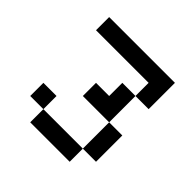

<svg xmlns="http://www.w3.org/2000/svg" viewBox="-108 -783 516 516"><g transform="rotate(45 150.0 -525.0)"><path d="M25 -700V-650H225V-600H275V-700ZM25 -400H75V-450H25ZM75 -350H225V-400H75ZM125 -500H225V-600H175V-550H125ZM225 -400H275V-500H225Z"/></g></svg>

Font: LS-VG5000 Light
Style: Regular
Weight: 400
Designer: Justin Bihan, 2021
Foundry: Justin Bihan, 2021
Version: Version 1.000;Glyphs 3.1.2 (3151)